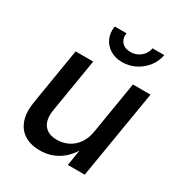

<svg xmlns="http://www.w3.org/2000/svg" viewBox="-178 -874 943 1006"><g transform="rotate(30 294.0 -371.5)"><path d="M208.5 7.8Q153.8 7.8 115.7 -15.1Q77.6 -38.1 61.3 -84Q44.9 -129.9 56.2 -197.3L111.8 -535.6H218.3L164.6 -210.4Q154.8 -150.9 179.4 -117.9Q204.1 -85 257.8 -85Q293.5 -85 324.7 -100.3Q356 -115.7 377.7 -146Q399.4 -176.3 406.7 -221.2L458.5 -535.6H564.9L476.1 0H374L395 -131.8H410.2Q374 -59.6 323 -25.9Q272 7.8 208.5 7.8ZM350.1 -608.4Q307.6 -608.4 276.9 -627.7Q246.1 -647 231.9 -679Q217.8 -710.9 224.1 -751H295.4Q290 -717.8 308.6 -697Q327.1 -676.3 361.3 -676.3Q384.3 -676.3 403.6 -685.8Q422.9 -695.3 436 -712.2Q449.2 -729 452.6 -751H523.9Q517.1 -711.4 491.9 -679Q466.8 -646.5 429.7 -627.4Q392.6 -608.4 350.1 -608.4Z"/></g></svg>

Font: Inter 20pt Medium
Style: Italic
Weight: 500
Italic angle: -9.3988°
Version: Version 4.001;git-66647c0bb